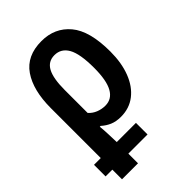

<svg xmlns="http://www.w3.org/2000/svg" viewBox="-233 -648 984 984"><g transform="rotate(-45 259.0 -156.5)"><path d="M2 170V86H51V-275Q51 -405 102 -479Q153 -553 260 -553Q356 -553 414 -484Q472 -415 472 -265Q472 -183 448 -121Q424 -59 379.5 -24.5Q335 10 274 10Q239 10 213.5 -1Q188 -12 167 -31H161Q164 -3 165 27.5Q166 58 167 86H306V170H167V240H51V170ZM258 -87Q305 -87 329.5 -130.5Q354 -174 354 -265Q354 -367 329 -411Q304 -455 256 -455Q210 -455 188.5 -415Q167 -375 167 -291V-125Q184 -106 208 -96.5Q232 -87 258 -87Z"/></g></svg>

Font: Noto Sans Condensed SemiBold
Style: Regular
Weight: 600
Width: 3
Designer: Monotype Design Team
Foundry: Monotype Imaging Inc.
Version: Version 2.013; ttfautohint (v1.8.4.7-5d5b)